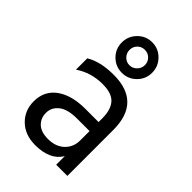

<svg xmlns="http://www.w3.org/2000/svg" viewBox="-228 -853 948 948"><g transform="rotate(45 246.0 -379.0)"><path d="M228 -61Q282 -61 314 -91.5Q346 -122 346 -169V-234H258Q194 -234 162 -209Q130 -184 130 -146Q130 -108 155 -84.5Q180 -61 228 -61ZM347 -60Q308 5 205 5Q134 5 90.5 -37Q47 -79 47 -143Q47 -216 102.5 -256.5Q158 -297 254 -297H346V-323Q346 -383 319 -413.5Q292 -444 228 -444Q147 -444 84 -401V-480Q141 -515 234 -515Q425 -515 425 -321V0H347ZM330 -731.5Q361 -700 361 -656Q361 -612 330 -581Q299 -550 255 -550Q211 -550 180 -581Q149 -612 149 -656Q149 -700 180 -731.5Q211 -763 255 -763Q299 -763 330 -731.5ZM202 -657Q202 -635 217.5 -619Q233 -603 255 -603Q277 -603 293 -619Q309 -635 309 -657Q309 -680 293.5 -695.5Q278 -711 255 -711Q233 -711 217.5 -695.5Q202 -680 202 -657Z"/></g></svg>

Font: Hind Madurai
Style: Regular
Weight: 400
Designer: Jyotish Sonowal
Foundry: Indian Type Foundry
Version: Version 1.001;PS 1.0;hotconv 1.0.86;makeotf.lib2.5.63406; tt